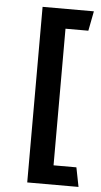

<svg xmlns="http://www.w3.org/2000/svg" viewBox="-55 -731 449 854"><g transform="rotate(5 169.5 -304.0)"><path d="M100 88H329L312 2H210V-608H312L329 -696H100Z"/></g></svg>

Font: Catamaran SemiBold
Style: Regular
Weight: 600
Designer: Pria Ravichandran
Version: Version 2.000